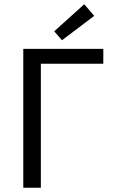

<svg xmlns="http://www.w3.org/2000/svg" viewBox="-20 -887 538 907"><path d="M90 0V-656H468V-586H173V0ZM273 -697 236 -739 378 -867 425 -812Z"/></svg>

Font: Source Sans Pro
Style: Regular
Weight: 400
Designer: Paul D. Hunt
Foundry: Adobe Systems Incorporated
Version: Version 2.021;PS 2.000;hotconv 1.0.86;makeotf.lib2.5.63406